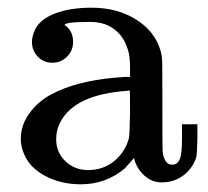

<svg xmlns="http://www.w3.org/2000/svg" viewBox="-20 -468 540 499"><path d="M63 -359Q63 -373 71 -391Q84 -418 123 -433Q162 -448 218 -448Q284 -448 332.5 -418Q381 -388 396 -340Q401 -326 401.5 -308.5Q402 -291 402 -194Q402 -96 402.5 -79.5Q403 -63 408 -54Q414 -40 428 -40Q441 -40 447 -54Q453 -66 453 -109V-145H493V-106Q492 -66 490 -59Q481 -31 457 -12.5Q433 6 400 6Q375 6 355.5 -11.5Q336 -29 329 -54V-58Q326 -55 317 -44.5Q308 -34 304 -30Q255 11 190 11Q138 11 97 -11Q56 -33 42 -69Q34 -88 34 -107Q34 -154 73 -193Q96 -216 130 -231Q198 -262 304 -268H318V-290Q318 -324 312 -340Q302 -373 277 -392Q252 -411 215 -411Q148 -411 148 -403Q170 -388 170 -359Q170 -337 154.5 -321Q139 -305 116 -305Q93 -305 78 -321Q63 -337 63 -359ZM318 -175Q318 -233 317 -233Q314 -233 312 -232Q175 -223 137 -151Q126 -131 126 -106Q126 -72 150 -49Q174 -26 209 -26Q249 -26 277.5 -50Q306 -74 315 -109Q317 -116 318 -175Z"/></svg>

Font: KaTeX_Main
Style: Regular
Weight: 400
Version: Version 1.1; ttfautohint (v1.3)